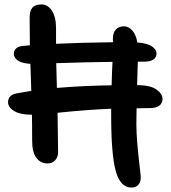

<svg xmlns="http://www.w3.org/2000/svg" viewBox="-20 -782 768 860"><path d="M192.9 -49.8Q161.6 -49.8 142.6 -75.4Q123.5 -101.1 124 -154.8Q124 -231.9 123 -268.1Q70.8 -268.1 43.5 -284.7Q16.1 -301.3 16.1 -324.2Q16.1 -356.9 55.2 -363.8Q111.8 -374 120.1 -375Q118.2 -453.1 116.2 -496.1Q79.6 -498 60.8 -510.5Q42 -522.9 42 -542Q42 -555.2 51.8 -564.7Q61.5 -574.2 82 -576.2Q100.6 -577.6 113.8 -579.1Q113.8 -596.7 113.3 -637.9Q112.8 -679.2 112.8 -703.1Q112.8 -734.4 125.5 -748.3Q138.2 -762.2 166 -762.2Q193.4 -762.2 212.2 -734.6Q231 -707 231 -654.8V-585.9Q348.1 -591.3 485.8 -592.8V-608.9Q485.8 -636.2 499.3 -650.1Q512.7 -664.1 535.2 -664.1Q556.6 -664.1 573 -645Q589.4 -626 595.2 -591.8Q639.2 -588.4 660.2 -574.5Q681.2 -560.5 681.2 -542Q681.2 -525.4 667.2 -515.6Q653.3 -505.9 627.9 -505.9H597.2Q596.7 -488.8 594.2 -400.9Q653.3 -400.4 680.7 -381.1Q708 -361.8 708 -338.9Q708 -319.3 693.4 -308.6Q678.7 -297.9 651.9 -297.9Q641.1 -297.9 621.1 -297.4Q601.1 -296.9 591.8 -296.9Q590.8 -271 590.8 -224.1Q590.8 -204.6 592 -183.8Q593.3 -163.1 594.2 -147.9Q595.2 -132.8 597.7 -109.1Q600.1 -85.4 601.3 -73.7Q602.5 -62 605.7 -34.4Q608.9 -6.8 609.9 2.9Q612.8 29.3 601.3 43.7Q589.8 58.1 568.8 58.1Q519 58.1 498.5 -15.6Q478 -89.4 478 -263.2V-294.9Q375.5 -291 237.8 -276.9Q240.2 -128.9 240.2 -102.1Q240.2 -78.1 227.1 -64Q213.9 -49.8 192.9 -49.8ZM231.9 -499Q233.4 -451.7 234.9 -388.2Q356.4 -398.4 480 -399.9Q481.9 -471.7 483.9 -504.9Q377 -503.9 231.9 -499Z"/></svg>

Font: Shantell Sans Irregular
Style: Regular
Weight: 500
Designer: Stephen Nixon, Anya Danilova, Shantell Martin
Foundry: Arrow Type
Version: Version 1.006;[9816181b4]